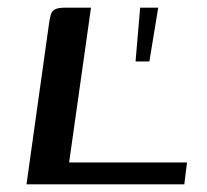

<svg xmlns="http://www.w3.org/2000/svg" viewBox="-20 -480 539 500"><path d="M217 -460 160 -57H467L460 0H49L108 -421Q110 -434 112.5 -442.5Q115 -451 123 -455.5Q131 -460 149 -460ZM333 -320 345 -460H392L369 -320Z"/></svg>

Font: Genos Medium
Style: Italic
Weight: 500
Italic angle: -8°
Designer: Robert E. Leuschke
Foundry: Robert E. Leuschke
Version: Version 1.010